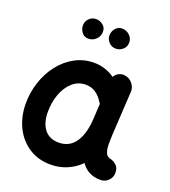

<svg xmlns="http://www.w3.org/2000/svg" viewBox="-150 -894 939 1060"><g transform="rotate(20 319.5 -363.5)"><path d="M556.6 42.5Q518.1 42.5 490 27.3Q461.9 12.2 443.4 -15.1Q408.7 19.5 364.3 38.3Q319.8 57.1 268.1 57.1Q197.3 57.1 142.8 22.5Q88.4 -12.2 57.6 -72.8Q26.9 -133.3 25.9 -210Q25.4 -277.3 45.7 -339.1Q65.9 -400.9 103.5 -449.2Q141.1 -497.6 192.6 -525.6Q244.1 -553.7 305.2 -553.7Q371.1 -553.7 426.3 -515.1Q434.6 -531.2 451.2 -540Q467.8 -548.8 487.8 -545.9Q514.6 -542.5 532.7 -520.5Q550.8 -498.5 549.3 -472.7L536.1 -244.6Q535.6 -239.3 535.2 -233.4Q534.2 -212.4 533.4 -185.5Q532.7 -158.7 533.7 -143.6Q535.2 -121.6 543.2 -105Q551.3 -88.4 577.6 -83.5Q593.3 -78.1 607.4 -64.5Q621.6 -50.8 622.1 -22Q622.1 4.9 602.8 23.7Q583.5 42.5 556.6 42.5ZM269.5 -72.3Q328.6 -72.3 362.5 -116.5Q396.5 -160.6 404.8 -243.2Q404.8 -250 405.3 -255.9Q405.3 -260.3 406.2 -264.2L411.1 -351.1Q407.2 -355.5 404.3 -360.8Q386.2 -390.6 360.8 -407.5Q335.4 -424.3 303.7 -424.3Q257.8 -424.3 224.4 -394Q190.9 -363.8 173.3 -314.5Q155.8 -265.1 156.2 -208.5Q157.2 -145 186.5 -108.6Q215.8 -72.3 269.5 -72.3ZM447.8 -724.1Q447.8 -698.7 429.4 -683.1Q411.1 -667.5 389.2 -667.5Q363.8 -667.5 347.7 -685.1Q331.5 -702.6 331.5 -723.6Q331.5 -748.5 346.7 -766.4Q361.8 -784.2 384.8 -784.2Q410.6 -784.2 429.2 -766.6Q447.8 -749 447.8 -724.1ZM291 -731.4Q291 -704.6 272.5 -686Q253.9 -667.5 227.1 -667.5Q202.6 -667.5 188.7 -686.5Q174.8 -705.6 174.8 -726.1Q174.8 -750.5 191.7 -767.3Q208.5 -784.2 232.4 -784.2Q253.9 -784.2 272.5 -770Q291 -755.9 291 -731.4Z"/></g></svg>

Font: Mikhak Bold
Style: Regular
Weight: 700
Designer: Amin Abedi
Version: Version 3.3